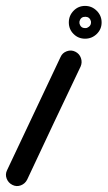

<svg xmlns="http://www.w3.org/2000/svg" viewBox="-44 -580 364 650"><path d="M161 -387Q167 -401 182 -406.5Q197 -412 211 -405Q225 -398 230 -383.5Q235 -369 229 -355Q183 -259 138 -163.5Q93 -68 48 28Q41 42 26.5 47.5Q12 53 -2 46Q-16 39 -21.5 24.5Q-27 10 -20 -4Q25 -100 70.5 -195.5Q116 -291 161 -387Q161 -387 161 -387Q161 -387 161 -387ZM247 -485Q250 -485 253 -487Q263 -492 264 -502Q264 -503 264 -504Q264 -506 264 -507Q263 -510 262 -513Q257 -523 246 -523Q244 -524 244 -523Q243 -523 243 -523Q232 -523 227 -513Q226 -510 225 -507Q225 -506 225 -504Q225 -502 225 -501Q226 -498 227 -495Q232 -485 243 -485Q243 -485 244 -485Q246 -485 247 -485ZM300 -504Q300 -481 283.5 -465Q267 -449 244 -449Q221 -449 205 -465Q189 -481 189 -504Q189 -527 205 -543.5Q221 -560 244 -560Q267 -560 283.5 -543.5Q300 -527 300 -504Z"/></svg>

Font: FRB American Cursive Guidelines Extrabold
Style: Bold Italic
Weight: 800
Italic angle: -25°
Version: Version 2.0;Modular Font Editor K font №1